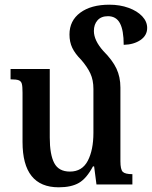

<svg xmlns="http://www.w3.org/2000/svg" viewBox="-20 -786 647 818"><path d="M544 -44V0H391L381 -77H376Q349 -26 316.5 -7Q284 12 230 12Q76 12 76 -181V-391Q76 -418 73 -429Q70 -440 60 -444Q50 -448 25 -448V-492H192V-200Q192 -128 211 -91.5Q230 -55 278 -55Q330 -55 354 -101Q378 -147 378 -220V-407Q378 -445 365 -473Q352 -501 326 -531Q300 -557 288 -582Q276 -607 276 -639Q276 -698 322 -732Q368 -766 446 -766Q491 -766 528 -752.5Q565 -739 586 -716.5Q607 -694 607 -667Q607 -635 578.5 -615.5Q550 -596 507 -595Q507 -657 491 -687Q475 -717 440 -717Q411 -717 395.5 -699.5Q380 -682 380 -654Q380 -614 420 -569Q459 -530 476 -494Q493 -458 493 -413V-99Q493 -64 503 -54Q513 -44 544 -44Z"/></svg>

Font: Noto Serif Armenian Medium
Style: Regular
Weight: 500
Designer: Monotype Design team
Foundry: Monotype Imaging Inc.
Version: Version 1.000